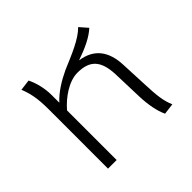

<svg xmlns="http://www.w3.org/2000/svg" viewBox="-143 -742 914 914"><g transform="rotate(-45 314.0 -285.0)"><path d="M517 -166 511 -299C507 -390 467 -449 377 -462C440 -484 487 -506 521 -537L486 -577C445 -536 378 -509 298 -475C249 -452 202 -423 168 -386V-438C168 -485 155 -532 139 -564L84 -557C100 -516 110 -477 110 -401V-166V0H168V-120V-334C208 -381 272 -426 330 -426C412 -426 449 -388 453 -293L458 -137C460 -80 470 -28 487 7L543 0C525 -42 520 -82 517 -166Z"/></g></svg>

Font: FiraGO Light
Style: Regular
Weight: 300
Designer: bBox Type
Foundry: bBox Type GmbH
Version: Version 1.001;PS 001.001;hotconv 1.0.88;makeotf.lib2.5.64775